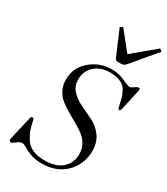

<svg xmlns="http://www.w3.org/2000/svg" viewBox="-231 -1048 1011 1161"><g transform="rotate(30 274.5 -467.5)"><path d="M362 -749Q343 -749 337.5 -753Q332 -757 326 -771Q321 -782 255 -938L274 -948L377 -819L532 -948L549 -935Q508 -887 410 -770Q398 -756 390.5 -752.5Q383 -749 362 -749ZM257 13Q213 13 180.5 1Q148 -11 128.5 -23.5Q109 -36 96 -36Q81 -36 61 -20Q41 -4 34 -4Q27 -4 23 -9.5Q19 -15 21 -22L60 -190Q62 -201 71 -201Q81 -201 83 -190Q91 -152 99.5 -127Q108 -102 127 -72Q146 -42 180.5 -27Q215 -12 264 -12Q343 -12 385.5 -50Q428 -88 428 -149Q428 -186 411.5 -215.5Q395 -245 369 -264.5Q343 -284 311.5 -301.5Q280 -319 248.5 -337.5Q217 -356 191 -376.5Q165 -397 148.5 -428.5Q132 -460 132 -500Q132 -584 195.5 -638.5Q259 -693 345 -693Q391 -693 433 -673.5Q475 -654 485 -654Q497 -654 512.5 -666Q528 -678 538 -678Q551 -678 547 -664L515 -517Q511 -501 502 -501Q496 -501 492 -519Q485 -551 480.5 -569Q476 -587 465 -609.5Q454 -632 440 -643.5Q426 -655 401.5 -663Q377 -671 344 -671Q278 -671 237 -634Q196 -597 196 -539Q196 -492 226 -460.5Q256 -429 298.5 -409.5Q341 -390 384 -368.5Q427 -347 457 -306.5Q487 -266 487 -206Q487 -114 424.5 -50.5Q362 13 257 13Z"/></g></svg>

Font: HK Venetian
Style: Italic
Weight: 400
Italic angle: -12°
Version: Version 1.000;PS 001.000;hotconv 1.0.88;makeotf.lib2.5.64775